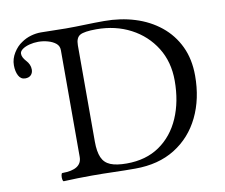

<svg xmlns="http://www.w3.org/2000/svg" viewBox="-75 -758 997 852"><g transform="rotate(-10 423.5 -331.5)"><path d="M146 3Q142 3 140.5 -6Q139 -15 140.5 -24.5Q142 -34 146 -34Q234 -34 234 -91V-572Q234 -591 220 -602.5Q206 -614 184.5 -620Q163 -626 141 -626Q121 -626 101.5 -621Q82 -616 69.5 -607Q57 -598 57 -587Q57 -578 61.5 -569.5Q66 -561 74 -552Q92 -533 92 -510Q92 -495 83 -485.5Q74 -476 57 -476Q37 -476 27 -495Q17 -514 17 -542Q17 -571 33.5 -597.5Q50 -624 72 -638Q92 -652 115 -658.5Q138 -665 160 -665Q189 -665 217 -664Q245 -663 273 -663Q316 -663 359 -664.5Q402 -666 445 -666Q519 -666 583.5 -646Q648 -626 697 -586.5Q746 -547 773.5 -489.5Q801 -432 801 -357Q801 -253 761.5 -171.5Q722 -90 647.5 -43.5Q573 3 468 3Q419 3 370.5 1.5Q322 0 273 0Q209 0 146 3ZM435 -26Q522 -26 583 -68Q644 -110 676 -183.5Q708 -257 708 -351Q708 -436 668 -500Q628 -564 559.5 -600Q491 -636 405 -636Q350 -636 331 -625Q312 -614 312 -580V-146Q312 -101 323.5 -74.5Q335 -48 362 -37Q389 -26 435 -26Z"/></g></svg>

Font: Junicode VF
Style: Regular
Weight: 400
Designer: Peter S. Baker
Version: Version 2.213